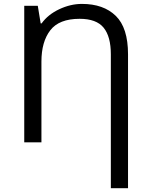

<svg xmlns="http://www.w3.org/2000/svg" viewBox="-20 -728 772 982"><path d="M398.9 -708Q509.3 -708 572 -647Q634.8 -585.9 634.8 -450.2V234.4H546.9V-450.2Q546.9 -541 510 -586.4Q473.1 -631.8 387.2 -631.8Q282.2 -631.8 237.1 -573Q191.9 -514.2 191.9 -413.1V0H104V-698.2H173.3L188 -608.4H192.9Q225.6 -653.8 283.2 -680.9Q340.8 -708 398.9 -708Z"/></svg>

Font: Lunasima
Style: Regular
Weight: 400
Designer: The DocRepair Project, Monotype Design Team
Foundry: Google
Version: Version 2.009